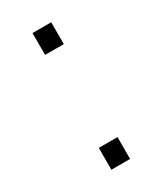

<svg xmlns="http://www.w3.org/2000/svg" viewBox="-141 -583 543 640"><g transform="rotate(-30 130.0 -263.0)"><path d="M94 -442V-526H166V-442ZM94 0V-84H166V0Z"/></g></svg>

Font: Archivo SemiBold ExtraLight
Style: Regular
Weight: 250
Version: Version 2.001